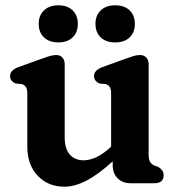

<svg xmlns="http://www.w3.org/2000/svg" viewBox="-20 -691 672 724"><path d="M83 -137V-338Q83 -356 77.5 -363.2Q72 -370.5 62.5 -374L39.5 -376Q18 -385 18 -404Q18 -426 48.5 -437.5L134 -468.5Q152.5 -475 165.8 -479.2Q179 -483.5 192 -483.5Q207 -483.5 215.5 -473.8Q224 -464 224 -448.5V-172Q224 -130 243.2 -108.2Q262.5 -86.5 295 -86.5Q317 -86.5 341.2 -97.2Q365.5 -108 392.5 -132L399 -138.5V-338Q399 -356 393.8 -363.2Q388.5 -370.5 379 -374L356 -376Q334.5 -385 334.5 -404Q334.5 -426 365 -437.5L450.5 -468.5Q468.5 -475 481.8 -479.2Q495 -483.5 508 -483.5Q523 -483.5 531.8 -473.8Q540.5 -464 540.5 -448.5V-109.5Q540.5 -89.5 545.8 -80.8Q551 -72 560.5 -67.5L574.5 -62.5Q597 -51 597 -30.5Q597 0 562 0H472.5Q443 0 424 -18.2Q405 -36.5 405 -68V-82.5Q350.5 -33 306.2 -10Q262 13 222.5 13Q161 13 122 -28.5Q83 -70 83 -137ZM200 -531Q166 -531 146 -549.8Q126 -568.5 126 -601Q126 -633 146 -652Q166 -671 200 -671Q234 -671 253.8 -652Q273.5 -633 273.5 -601Q273.5 -569 253.8 -550Q234 -531 200 -531ZM414 -531Q380 -531 360 -549.8Q340 -568.5 340 -601Q340 -633 360 -652Q380 -671 414 -671Q449 -671 468.8 -652Q488.5 -633 488.5 -601Q488.5 -569 468.8 -550Q449 -531 414 -531Z"/></svg>

Font: Fraunces 9pt S100 SemiBold
Style: Regular
Weight: 600
Version: Version 1.000; ttfautohint (v1.8.3)